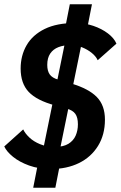

<svg xmlns="http://www.w3.org/2000/svg" viewBox="-22 -800 567 902"><path d="M238 82H134L160 -50L175 -70L289 -628L280 -648L306 -780H410L384 -648L368 -628L254 -70L264 -50ZM471 -238Q471 -167 438.5 -114.5Q406 -62 349 -34Q292 -6 217 -6Q160 -6 114.5 -22.5Q69 -39 39 -63.5Q9 -88 -2 -112L87 -192Q96 -173 116 -154Q136 -135 166.5 -122.5Q197 -110 237 -110Q276 -110 299.5 -124.5Q323 -139 333.5 -163Q344 -187 344 -216Q344 -248 332 -265Q320 -282 291 -290L236 -305Q151 -328 113 -368Q75 -408 75 -478Q75 -539 103 -587.5Q131 -636 188 -664Q245 -692 332 -692Q377 -692 416.5 -678.5Q456 -665 485 -643Q514 -621 525 -595L437 -517Q429 -535 409.5 -551Q390 -567 364 -577.5Q338 -588 309 -588Q277 -588 252.5 -578.5Q228 -569 214 -548.5Q200 -528 200 -495Q200 -467 211.5 -450.5Q223 -434 251 -426L315 -407Q395 -383 433 -344Q471 -305 471 -238Z"/></svg>

Font: IBM Plex Sans Condensed
Style: Bold Italic
Weight: 700
Width: 3
Italic angle: -11.31°
Designer: Mike Abbink, Paul van der Laan, Pieter van Rosmalen
Foundry: Bold Monday
Version: Version 3.201